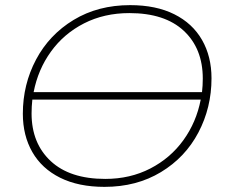

<svg xmlns="http://www.w3.org/2000/svg" viewBox="-20 -724 877 748"><path d="M804 -419Q804 -305 753 -208Q702 -111 607 -53.5Q512 4 387 4Q286 4 214.5 -31.5Q143 -67 106 -131.5Q69 -196 69 -281Q69 -395 120.5 -492Q172 -589 267 -646.5Q362 -704 487 -704Q588 -704 659 -668.5Q730 -633 767 -568.5Q804 -504 804 -419ZM111 -365H767Q770 -391 770 -418Q770 -535 696 -604Q622 -673 484 -673Q386 -673 307.5 -633Q229 -593 178.5 -523Q128 -453 111 -365ZM762 -336H106Q103 -309 103 -282Q103 -166 177.5 -96.5Q252 -27 390 -27Q487 -27 565.5 -67.5Q644 -108 694.5 -178Q745 -248 762 -336Z"/></svg>

Font: Montserrat Alternates ExLight
Style: Italic
Weight: 275
Italic angle: -11.3°
Designer: Julieta Ulanovsky
Foundry: Julieta Ulanovsky
Version: Version 7.200